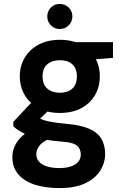

<svg xmlns="http://www.w3.org/2000/svg" viewBox="-20 -727 636 979"><path d="M284 232Q211 232 157 214.5Q103 197 73 161.5Q43 126 43 74Q43 38 61 6.5Q79 -25 114 -50.5Q149 -76 200 -94L254 -27Q206 -12 185.5 10.5Q165 33 165 60Q165 83 180.5 99Q196 115 222.5 122.5Q249 130 283 130Q316 130 340.5 122Q365 114 378.5 98.5Q392 83 392 61Q392 33 373 16Q354 -1 295 -5Q243 -9 203 -16.5Q163 -24 133 -34.5Q103 -45 82 -57.5Q61 -70 48 -83V-106L156 -221L255 -190L126 -66L165 -134Q175 -127 186 -121.5Q197 -116 213.5 -111.5Q230 -107 256.5 -103Q283 -99 324 -95Q391 -89 433.5 -71Q476 -53 496 -20.5Q516 12 516 58Q516 103 491.5 142.5Q467 182 415.5 207Q364 232 284 232ZM285 -151Q222 -151 176 -176Q130 -201 105.5 -243Q81 -285 81 -338Q81 -390 105.5 -432Q130 -474 176 -499Q222 -524 285 -524Q350 -524 395.5 -499Q441 -474 465 -432Q489 -390 489 -338Q489 -285 465 -243Q441 -201 395.5 -176Q350 -151 285 -151ZM285 -254Q325 -254 348.5 -275Q372 -296 372 -337Q372 -379 348.5 -399.5Q325 -420 285 -420Q246 -420 221.5 -399.5Q197 -379 197 -337Q197 -296 221.5 -275Q246 -254 285 -254ZM371 -417 349 -512H556V-432ZM284 -579Q258 -579 239.5 -598Q221 -617 221 -643Q221 -670 239.5 -688.5Q258 -707 284 -707Q312 -707 330.5 -688.5Q349 -670 349 -643Q349 -617 330.5 -598Q312 -579 284 -579Z"/></svg>

Font: DM Sans 12pt
Style: Bold
Weight: 700
Version: Version 4.004;gftools[0.9.30]